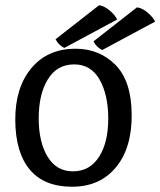

<svg xmlns="http://www.w3.org/2000/svg" viewBox="-20 -694 609 729"><path d="M161.5 -392.5Q127 -336 127 -245Q127 -154 161 -98.5Q195 -43 258 -43.5Q321 -44 356 -98.5Q391 -153 391 -243.5Q391 -334 358 -392Q325 -450 260.5 -449.5Q196 -449 161.5 -392.5ZM267 -509Q357 -509 418 -448Q479 -387 480 -259.5Q481 -132 420 -58.5Q359 15 253.5 15Q148 15 93.5 -49.5Q39 -114 38 -237Q37 -360 98.5 -434.5Q160 -509 267 -509ZM425 -620 224 -512Q202 -523 191 -545L356 -674Q375 -672 395.5 -655Q416 -638 425 -620ZM569 -612 368 -504Q346 -515 335 -537L500 -666Q519 -664 539.5 -647Q560 -630 569 -612Z"/></svg>

Font: Karma Medium
Style: Regular
Weight: 500
Designer: Joana Correia
Foundry: Indian Type Foundry
Version: Version 1.202;PS 1.0;hotconv 1.0.78;makeotf.lib2.5.61930; tt